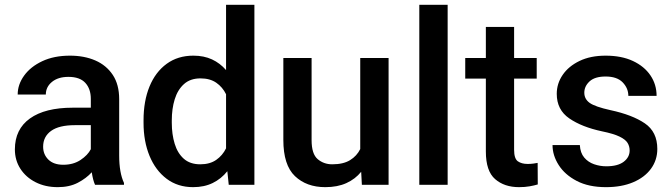

<svg xmlns="http://www.w3.org/2000/svg" viewBox="-20 -770 2801 800"><path d="M376 0Q367.2 -19.5 362.3 -52.2Q339.4 -26.9 304.2 -8.5Q269 9.8 220.7 9.8Q168.9 9.8 128.4 -10.7Q87.9 -31.2 64.9 -66.9Q42 -102.5 42 -147.5Q42 -231.4 104.7 -276.4Q167.5 -321.3 283.2 -321.3H358.4V-357.9Q358.4 -399.9 335.4 -424.8Q312.5 -449.7 265.1 -449.7Q222.2 -449.7 196.5 -428.7Q170.9 -407.7 170.9 -376H53.7Q53.7 -418 80.6 -455.1Q107.4 -492.2 156.2 -515.1Q205.1 -538.1 271.5 -538.1Q331.1 -538.1 377.2 -518.1Q423.3 -498 450 -457.8Q476.6 -417.5 476.6 -356.9V-122.1Q476.6 -50.3 496.6 -7.8V0ZM243.7 -83.5Q285.6 -83.5 315.7 -103.5Q345.7 -123.5 358.4 -148.4V-248.5H292Q226.1 -248.5 192.9 -224.6Q159.7 -200.7 159.7 -158.7Q159.7 -126.5 181.6 -105Q203.6 -83.5 243.7 -83.5Z M578.1 -258.3V-268.6Q578.1 -349.1 603 -409.7Q627.9 -470.2 674.6 -504.2Q721.2 -538.1 785.6 -538.1Q829.6 -538.1 863.3 -522.5Q897 -506.8 921.9 -478V-750H1040V0H933.1L927.2 -56.6Q901.9 -24.9 866.5 -7.6Q831.1 9.8 784.7 9.8Q720.7 9.8 674.3 -25.1Q627.9 -60.1 603 -120.6Q578.1 -181.2 578.1 -258.3ZM695.8 -268.6V-258.3Q695.8 -210.4 707.8 -171.1Q719.7 -131.8 745.8 -108.6Q772 -85.4 814.5 -85.4Q854.5 -85.4 880.9 -103.8Q907.2 -122.1 921.9 -151.9V-377.4Q907.2 -407.2 881.1 -425.3Q855 -443.4 815.4 -443.4Q772.9 -443.4 746.6 -419.7Q720.2 -396 708 -356.4Q695.8 -316.9 695.8 -268.6Z M1487.8 0 1484.9 -54.2Q1460.4 -23.9 1423.3 -7.1Q1386.2 9.8 1335.4 9.8Q1257.3 9.8 1209 -36.1Q1160.6 -82 1160.6 -187V-528.3H1278.3V-186Q1278.3 -128.4 1303.7 -106.9Q1329.1 -85.4 1364.3 -85.4Q1410.6 -85.4 1438.7 -102.8Q1466.8 -120.1 1481 -148.9V-528.3H1599.1V0Z M1845.2 -750V0H1727.1V-750Z M2216.3 -528.3V-442.4H2122.1V-146Q2122.1 -108.9 2137.7 -97.9Q2153.3 -86.9 2178.7 -86.9Q2190.9 -86.9 2202.1 -88.4Q2213.4 -89.8 2220.2 -91.3L2220.7 -1.5Q2206.1 2.9 2186.8 6.3Q2167.5 9.8 2142.6 9.8Q2081.5 9.8 2043 -23.7Q2004.4 -57.1 2004.4 -138.7V-442.4H1918.5V-528.3H2004.4V-657.7H2122.1V-528.3Z M2603.5 -143.1Q2603.5 -160.6 2594.7 -174.8Q2585.9 -189 2561.3 -200.9Q2536.6 -212.9 2488.8 -222.7Q2404.3 -240.7 2352.1 -276.6Q2299.8 -312.5 2299.8 -378.9Q2299.8 -421.9 2324.5 -458Q2349.1 -494.1 2394.8 -516.1Q2440.4 -538.1 2503.4 -538.1Q2569.8 -538.1 2617.2 -515.9Q2664.6 -493.7 2690.2 -455.8Q2715.8 -418 2715.8 -370.6H2598.1Q2598.1 -402.3 2574.5 -426.8Q2550.8 -451.2 2503.4 -451.2Q2458.5 -451.2 2436.5 -430.9Q2414.6 -410.6 2414.6 -383.8Q2414.6 -357.4 2437 -341.3Q2459.5 -325.2 2523.9 -311Q2614.7 -291.5 2666.7 -256.1Q2718.8 -220.7 2718.8 -149.4Q2718.8 -103 2692.4 -66.9Q2666 -30.8 2617.9 -10.5Q2569.8 9.8 2504.9 9.8Q2432.6 9.8 2383.1 -16.1Q2333.5 -42 2307.9 -82.3Q2282.2 -122.6 2282.2 -165.5H2396Q2397.9 -132.8 2414.3 -113.5Q2430.7 -94.2 2455.3 -85.7Q2480 -77.1 2506.3 -77.1Q2553.7 -77.1 2578.6 -95.9Q2603.5 -114.7 2603.5 -143.1Z"/></svg>

Font: Vazirmatn FD Medium
Style: Regular
Weight: 500
Designer: Saber Rastikerdar
Foundry: Saber Rastikerdar
Version: Version 33.003